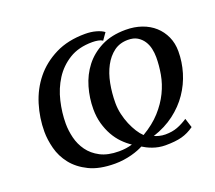

<svg xmlns="http://www.w3.org/2000/svg" viewBox="-121 -876 1177 1051"><g transform="rotate(-20 467.0 -350.0)"><path d="M842 -33 825 -87C805 -73.7 784.8 -63.2 764.5 -55.5C744.2 -47.8 720.7 -44 694 -44C682 -44 670.2 -45.5 658.5 -48.5C646.8 -51.5 637.7 -54.7 631 -58C678.3 -73.3 719.8 -94.5 755.5 -121.5C791.2 -148.5 820.8 -179.3 844.5 -214C868.2 -248.7 886 -286 898 -326C910 -366 916 -406.7 916 -448C916 -479.3 910.2 -507.8 898.5 -533.5C886.8 -559.2 870.8 -581.2 850.5 -599.5C830.2 -617.8 805.8 -632 777.5 -642C749.2 -652 718 -657 684 -657C628.7 -657 581.2 -646.8 541.5 -626.5C501.8 -606.2 469.3 -579.7 444 -547C418.7 -514.3 400 -477.2 388 -435.5C376 -393.8 370 -351.7 370 -309C370 -278.3 373.7 -250 381 -224C388.3 -198 398 -174.3 410 -153C422 -131.7 436 -112.8 452 -96.5C468 -80.2 484.7 -66.3 502 -55C478.7 -47.7 452.7 -44 424 -44C380.7 -44 344.7 -51.5 316 -66.5C287.3 -81.5 264.5 -100.8 247.5 -124.5C230.5 -148.2 218.5 -174.2 211.5 -202.5C204.5 -230.8 201 -258.7 201 -286C201 -328.7 206.2 -371.8 216.5 -415.5C226.8 -459.2 243.3 -498.8 266 -534.5C288.7 -570.2 318.3 -599.3 355 -622C391.7 -644.7 436.7 -656 490 -656C501.3 -656 512.3 -655 523 -653C533.7 -651 542.3 -647.7 549 -643L577 -683C565.7 -691.7 550.3 -698.7 531 -704C511.7 -709.3 490.7 -712 468 -712C401.3 -712 343.3 -699.7 294 -675C244.7 -650.3 203.8 -618 171.5 -578C139.2 -538 115.2 -492.3 99.5 -441C83.8 -389.7 76 -337.3 76 -284C76 -253.3 80.5 -220.7 89.5 -186C98.5 -151.3 114.5 -119.3 137.5 -90C160.5 -60.7 191.7 -36.3 231 -17C270.3 2.3 320.3 12 381 12C397.7 12 414.3 10.8 431 8.5C447.7 6.2 463.5 3 478.5 -1C493.5 -5 506.8 -9.3 518.5 -14C530.2 -18.7 539.7 -23 547 -27C553 -23 560.7 -18.7 570 -14C579.3 -9.3 589.5 -5 600.5 -1C611.5 3 623.3 6.2 636 8.5C648.7 10.8 661.3 12 674 12C712.7 12 744.5 8.7 769.5 2C794.5 -4.7 818.7 -16.3 842 -33ZM495 -299C495 -337.7 498.5 -375.2 505.5 -411.5C512.5 -447.8 523.5 -480 538.5 -508C553.5 -536 572.3 -558.5 595 -575.5C617.7 -592.5 645 -601 677 -601C699 -601 717.2 -596.7 731.5 -588C745.8 -579.3 757.5 -568.2 766.5 -554.5C775.5 -540.8 781.8 -525.7 785.5 -509C789.2 -492.3 791 -475.7 791 -459C791 -427 788 -394 782 -360C776 -326 765 -292.5 749 -259.5C733 -226.5 711.3 -194.8 684 -164.5C656.7 -134.2 622 -106.7 580 -82C569.3 -92 559 -104.8 549 -120.5C539 -136.2 530 -153.5 522 -172.5C514 -191.5 507.5 -211.8 502.5 -233.5C497.5 -255.2 495 -277 495 -299Z"/></g></svg>

Font: PT Serif Caption
Style: Italic
Weight: 400
Italic angle: -12°
Designer: A.Korolkova, O.Umpeleva, V.Yefimov
Foundry: ParaType Ltd
Version: Version 1.000W OFL